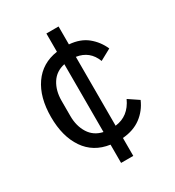

<svg xmlns="http://www.w3.org/2000/svg" viewBox="-179 -736 872 956"><g transform="rotate(-30 257.0 -258.0)"><path d="M235 114V9Q144 -4 95.5 -75Q47 -146 47 -258Q47 -371 96 -441.5Q145 -512 235 -525V-630H305V-527Q368 -522 408 -489.5Q448 -457 469 -409L405 -374Q378 -445 304 -456V-60Q382 -69 418 -148L476 -109Q454 -58 411 -26Q368 6 305 11V114ZM133 -214Q133 -157 159 -115.5Q185 -74 236 -63V-453Q185 -442 159 -401Q133 -360 133 -302Z"/></g></svg>

Font: IBM Plex Sans Arabic
Style: Regular
Weight: 400
Designer: Mike Abbink, Paul van der Laan, Pieter van Rosmalen, Wael Morcos, Khajak Apelian
Foundry: Bold Monday
Version: Version 1.005